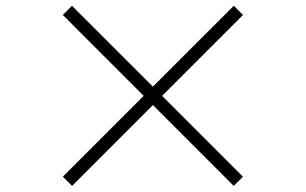

<svg xmlns="http://www.w3.org/2000/svg" viewBox="-20 -694 1040 653"><path d="M225.1 -61.8 193.8 -93.1 468.7 -368 193.6 -643.2 224.8 -674.4 500 -399.3 775.2 -674.4 806.4 -643.2 531.3 -368 806.2 -93.1 774.9 -61.8 500 -336.7Z"/></svg>

Font: Noto Serif TC
Style: Regular
Weight: 200
Designer: Ryoko NISHIZUKA 西塚涼子 (kana & ideographs); Frank Grießhammer (Latin, Greek & Cyrillic); Wenlong ZHANG 张文龙 (bopomofo); San
Foundry: Adobe
Version: Version 2.001;hotconv 1.1.0;makeotfexe 2.6.0